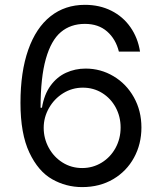

<svg xmlns="http://www.w3.org/2000/svg" viewBox="-20 -757 664 787"><path d="M63.9 -335.2Q63.9 -462.4 95.7 -552.7Q127.5 -643.1 187 -690.2Q246.4 -737.2 328.1 -737.2Q388.1 -737.2 436.3 -713.1Q484.4 -688.9 514.7 -645.4Q545.1 -601.9 554 -545.5H467.3Q454.5 -596.9 419 -628Q383.5 -659.1 328.1 -659.1Q269.5 -659.1 229.6 -625.5Q189.6 -592 168 -516Q146.3 -440 146.3 -315.3H152Q160.9 -369.7 187.1 -405.7Q213.4 -441.8 250.7 -458.8Q288 -475.9 331 -475.9Q392.8 -475.9 445.3 -444.6Q497.9 -413.4 528.8 -358.1Q559.7 -302.9 559.7 -234.4Q559.7 -166.5 529.3 -110.8Q498.9 -55 443.7 -22.5Q388.5 9.9 316.8 9.9Q250.7 9.9 193.7 -22.4Q136.7 -54.7 100.3 -131.7Q63.9 -208.8 63.9 -335.2ZM474.4 -234.4Q474.4 -279.1 454.2 -316.6Q433.9 -354 398.6 -375.9Q363.3 -397.7 319.6 -397.7Q275.6 -397.7 238.8 -374.8Q202.1 -351.9 180.6 -313.9Q159.1 -275.9 159.1 -233Q159.1 -189.6 179.7 -151.6Q200.3 -113.6 236.3 -90.9Q272.4 -68.2 316.8 -68.2Q360.4 -68.2 396.7 -90.4Q432.9 -112.6 453.7 -150.7Q474.4 -188.9 474.4 -234.4Z"/></svg>

Font: Riot Sans
Style: Regular
Weight: 400
Designer: Rasmus Andersson
Foundry: rsms
Version: Version 4.001